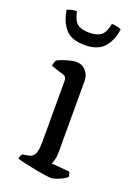

<svg xmlns="http://www.w3.org/2000/svg" viewBox="-137 -759 575 815"><g transform="rotate(20 151.0 -351.5)"><path d="M202 0Q194 0 173 -3Q152 -6 127 -11Q102 -16 79.5 -21Q57 -26 45 -30Q45 -37 48 -43Q51 -49 54 -52L81 -57Q92 -59 100 -66Q108 -73 112 -89Q116 -105 116 -132V-407Q116 -416 112.5 -422Q109 -428 99 -431L44 -449Q45 -459 48 -466.5Q51 -474 54 -477Q69 -485 95 -492.5Q121 -500 135 -500Q162 -500 179 -481.5Q196 -463 196 -436V-115Q196 -94 192 -79.5Q188 -65 185 -59L266 -52Q268 -48 270 -43Q272 -38 272 -31Q267 -24 253.5 -17Q240 -10 226 -5Q212 0 202 0ZM143 -579Q83 -579 55.5 -611Q28 -643 21 -694Q28 -697 38.5 -700Q49 -703 64 -703Q72 -664 89.5 -649.5Q107 -635 143 -635Q179 -635 197 -649.5Q215 -664 222 -703Q237 -703 248.5 -700Q260 -697 265 -694Q258 -642 230 -610.5Q202 -579 143 -579Z"/></g></svg>

Font: Texturina Medium 12pt Light
Style: Regular
Weight: 300
Version: Version 1.002